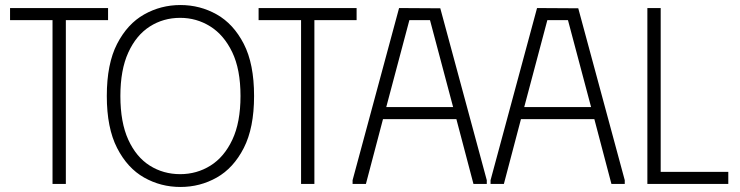

<svg xmlns="http://www.w3.org/2000/svg" viewBox="-20 -732 2946 764"><path d="M410 -700V-652H242V0H189V-652H20V-700Z M405 -350Q405 -478 446 -557.5Q487 -637 553.5 -674.5Q620 -712 698 -712Q776 -712 842.5 -674.5Q909 -637 950 -557.5Q991 -478 991 -350Q991 -223 950 -143Q909 -63 842.5 -25.5Q776 12 698 12Q620 12 553.5 -25.5Q487 -63 446 -143Q405 -223 405 -350ZM459 -350Q459 -245 490.5 -176Q522 -107 576 -73Q630 -39 697 -39Q763 -39 817.5 -73Q872 -107 904.5 -176Q937 -245 937 -350Q937 -456 904 -524.5Q871 -593 816.5 -627Q762 -661 697 -661Q630 -661 576 -626.5Q522 -592 490.5 -523Q459 -454 459 -350Z M1399 -700V-652H1231V0H1178V-652H1009V-700Z M1383 0V-15L1568 -700L1732 -699L1917 -15V0H1864L1796 -258H1504L1436 0ZM1517 -306H1783L1691 -652H1609Z M1932 0V-15L2117 -700L2281 -699L2466 -15V0H2413L2345 -258H2053L1985 0ZM2066 -306H2332L2240 -652H2158Z M2556 -700H2609V-48H2878V0H2556Z"/></svg>

Font: Phudu Light Light
Style: Regular
Weight: 300
Version: Version 1.005;gftools[0.9.23]